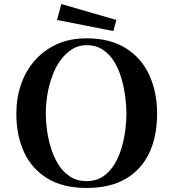

<svg xmlns="http://www.w3.org/2000/svg" viewBox="-20 -929 860 952"><path d="M607 -365Q607 -401 601.5 -445.5Q596 -490 583.5 -535.5Q571 -581 548.5 -619.5Q526 -658 491.5 -681.5Q457 -705 409 -705Q369 -705 337.5 -685Q306 -665 282.5 -633.5Q259 -602 244.5 -565.5Q230 -529 222 -496Q207 -432 207 -365Q207 -329 213 -284.5Q219 -240 232.5 -195.5Q246 -151 269 -114Q292 -77 326.5 -54Q361 -31 409 -31Q457 -31 491 -54Q525 -77 547.5 -114.5Q570 -152 583 -196.5Q596 -241 601.5 -285Q607 -329 607 -365ZM759 -365Q759 -254 720.5 -171.5Q682 -89 604.5 -43Q527 3 409 3Q293 3 215.5 -44Q138 -91 99.5 -174Q61 -257 61 -365Q61 -442 84 -509.5Q107 -577 152 -628.5Q197 -680 261.5 -709.5Q326 -739 409 -739Q525 -739 603 -690.5Q681 -642 720 -557.5Q759 -473 759 -365ZM557 -830 542 -775 263 -830 284 -909Z"/></svg>

Font: Kaisei Tokumin ExtraBold
Style: Regular
Weight: 800
Designer: Font-Kai, 金井和夫
Foundry: KAZUO KANAI
Version: Version 5.003